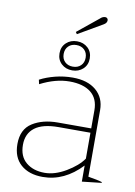

<svg xmlns="http://www.w3.org/2000/svg" viewBox="-93 -893 677 963"><g transform="rotate(10 246.0 -412.0)"><path d="M231 -735 338 -822Q350 -834 364 -834Q370 -834 374 -830Q378 -826 378 -820Q378 -806 362 -797L238 -725ZM169 -616Q169 -649 191 -669.5Q213 -690 246 -690Q279 -690 301 -669.5Q323 -649 323 -616Q323 -583 301 -562.5Q279 -542 246 -542Q213 -542 191 -562.5Q169 -583 169 -616ZM302 -616Q302 -641 286.5 -656Q271 -671 246 -671Q221 -671 205.5 -656Q190 -641 190 -616Q190 -591 205.5 -576Q221 -561 246 -561Q271 -561 286.5 -576Q302 -591 302 -616ZM40 -131Q40 -206 92 -239Q144 -272 221 -272H391V-364Q391 -424 352.5 -454.5Q314 -485 244 -485Q173 -485 95 -445L90 -467Q124 -485 167.5 -496Q211 -507 256 -507Q332 -507 375.5 -470Q419 -433 419 -370V-31Q469 -23 490 -16V-12L391 -1V-83Q303 10 193 10Q123 10 81.5 -26.5Q40 -63 40 -131ZM391 -118V-250H229Q148 -250 108 -219.5Q68 -189 68 -132Q68 -73 104.5 -42.5Q141 -12 199 -12Q251 -12 307.5 -45.5Q364 -79 391 -118Z"/></g></svg>

Font: Trirong Thin
Style: Regular
Weight: 250
Designer: Katatrad Team
Foundry: CadsonDemak
Version: Version 1.001